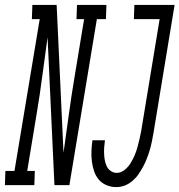

<svg xmlns="http://www.w3.org/2000/svg" viewBox="-83 -755 732 783"><path d="M-63 0 -61 -58H-24L79 -677H47L49 -735H148L176 -132Q187 -209 197.5 -286.5Q208 -364 221 -441L260 -677H229L231 -735H351L349 -677H312L200 0H139L111 -603Q100 -526 90 -448.5Q80 -371 67 -294L28 -58H59L57 0ZM391 8Q370 8 351 0Q332 -8 319.5 -23Q307 -38 300.5 -57.5Q294 -77 291.5 -98Q289 -119 290 -140.5Q291 -162 294 -183H345Q343 -169 342 -155.5Q341 -142 341.5 -128Q342 -114 344.5 -101Q347 -88 352.5 -76.5Q358 -65 369 -57.5Q380 -50 393 -50Q410 -50 425 -62Q440 -74 449.5 -89.5Q459 -105 466 -121.5Q473 -138 477.5 -154.5Q482 -171 486 -188Q490 -205 493 -222L568 -677H463L465 -735H629L543 -213Q540 -196 536.5 -178.5Q533 -161 528 -144Q523 -127 516.5 -110Q510 -93 501.5 -77Q493 -61 482.5 -45.5Q472 -30 457.5 -17.5Q443 -5 426 1.5Q409 8 391 8Z"/></svg>

Font: Iosevka Slab LtExObl
Style: Regular
Weight: 300
Width: 7
Italic angle: -9°
Monospace: yes
Designer: Belleve Invis
Foundry: Belleve Invis
Version: Version 11.1.0; ttfautohint (v1.8.3)